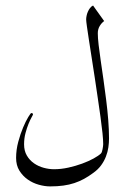

<svg xmlns="http://www.w3.org/2000/svg" viewBox="-20 -559 472 693"><path d="M373.5 -59.1Q373.5 -43.5 371.1 -26.9Q368.7 -10.3 362.3 6.1Q356 22.5 345 37.6Q334 52.7 316.9 64.9Q299.8 77.6 283.2 86.7Q266.6 95.7 248.3 101.8Q230 107.9 208.7 110.8Q187.5 113.8 161.1 113.8Q141.6 113.8 119.9 107.7Q98.1 101.6 80.1 88.9Q62 76.2 50 56.9Q38.1 37.6 38.1 11.2Q38.1 -18.1 45.9 -47.1Q53.7 -76.2 63.5 -99.1Q73.2 -122.1 82 -136.5Q90.8 -150.9 92.8 -150.9Q99.1 -150.9 99.1 -146Q99.1 -144.5 94 -135.5Q88.9 -126.5 83 -112.1Q77.1 -97.7 72 -78.6Q66.9 -59.6 66.9 -38.1Q66.9 -14.6 76.9 2.4Q86.9 19.5 102.8 30.5Q118.7 41.5 137.7 46.6Q156.7 51.8 174.8 51.8Q200.7 51.8 227.1 45.9Q253.4 40 276.6 31.5Q299.8 22.9 317.6 13.2Q335.4 3.4 344.2 -4.9Q346.2 -6.8 347.7 -11Q349.1 -15.1 350.1 -20.3Q351.1 -25.4 351.8 -30.5Q352.5 -35.6 352.5 -38.6Q352.5 -53.2 349.9 -78.9Q347.2 -104.5 342.8 -136.5Q338.4 -168.5 333 -204.6Q327.6 -240.7 322.3 -276.9Q316.4 -315.4 310.8 -351.3Q305.2 -387.2 300.8 -415.8Q296.4 -444.3 293.7 -463.6Q291 -482.9 291 -488.8Q291 -494.6 292.5 -502Q293.9 -509.3 297.1 -516.6Q300.3 -523.9 304.9 -530Q309.6 -536.1 315.9 -539.1Q316.4 -538.1 322.8 -529.3Q329.1 -520.5 336.4 -510.3L356 -482.9Q347.7 -477.5 340.3 -465.8Q333 -454.1 333 -439Q333 -422.9 335.9 -397.5Q338.9 -372.1 343.5 -340.3Q348.1 -308.6 353.3 -272.7Q358.4 -236.8 363 -200Q367.7 -163.1 370.6 -127Q373.5 -90.8 373.5 -59.1Z"/></svg>

Font: Scheherazade
Style: Regular
Weight: 400
Designer: SIL International
Foundry: SIL International
Version: Version 2.100 (build 932/914)